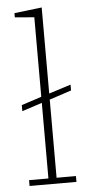

<svg xmlns="http://www.w3.org/2000/svg" viewBox="-54 -787 387 820"><g transform="rotate(-5 139.5 -377.5)"><path d="M39 -25H122V-349L36 -321V-347L122 -375V-716L39 -723V-741L157 -755V-386L251 -416V-391L157 -360V-25H240V0H39Z"/></g></svg>

Font: IBM Plex Serif ExtraLight
Style: Regular
Weight: 200
Designer: Mike Abbink, Paul van der Laan, Pieter van Rosmalen
Foundry: Bold Monday
Version: Version 2.5